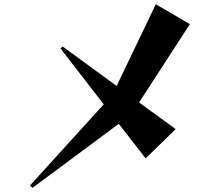

<svg xmlns="http://www.w3.org/2000/svg" viewBox="-20 -819 1040 907"><path d="M121 58 470 -326 266 -590 275 -600 531 -413 716 -799 877 -705 637 -335 810 -209 668 -71 541 -234 134 68Z"/></svg>

Font: Tiejili SC
Style: Regular
Weight: 400
Designer: Buernia
Foundry: Ershou Xiaoxi Press
Version: Version 1.100